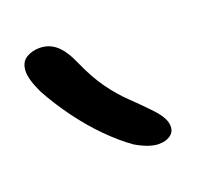

<svg xmlns="http://www.w3.org/2000/svg" viewBox="-72 -886 501 486"><g transform="rotate(-20 179.0 -643.0)"><path d="M280 -477Q267 -477 251.5 -482.5Q236 -488 219 -498Q189 -519 156 -552Q123 -585 93.5 -625.5Q64 -666 43 -705Q24 -745 25.5 -767.5Q27 -790 42.5 -799.5Q58 -809 78 -809Q104 -809 123 -792.5Q142 -776 158 -739Q178 -694 200 -663.5Q222 -633 245.5 -610.5Q269 -588 290 -566Q318 -538 322 -518Q326 -498 313.5 -487.5Q301 -477 280 -477Z"/></g></svg>

Font: Shantell Sans Light
Style: Regular
Weight: 400
Version: Version 1.011;[c5ecc13dd]